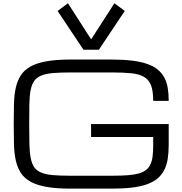

<svg xmlns="http://www.w3.org/2000/svg" viewBox="-20 -1126 1103 1162"><path d="M531.7 -887.7 391.1 -1106.4 328.6 -1059.6 484.9 -825.2H578.6L734.9 -1059.6L672.4 -1106.4ZM907.2 -515.6Q907.2 -574.2 894.5 -608.4Q881.8 -642.6 852.5 -660.2Q823.2 -677.7 775.4 -682.6Q727.5 -687.5 657.2 -687.5H406.2Q343.8 -687.5 301 -683.8Q258.3 -680.2 230.5 -668.9Q202.6 -657.7 187.5 -636.7Q172.4 -615.7 165.5 -581.1Q158.7 -546.4 157.7 -495.8Q156.7 -445.3 156.7 -375Q156.7 -304.7 158 -254.2Q159.2 -203.6 166 -168.9Q172.9 -134.3 187.7 -113.3Q202.6 -92.3 230.5 -81.1Q258.3 -69.8 301 -66.2Q343.8 -62.5 406.2 -62.5H657.7Q712.4 -62.5 752 -65.4Q791.5 -68.4 819.3 -76.2Q847.2 -84 864.3 -97.7Q881.3 -111.3 890.9 -132.1Q900.4 -152.8 903.8 -181.9Q907.2 -210.9 907.2 -250V-296.9H531.2V-375H1001V-250Q1001 -203.1 995.1 -165.3Q989.3 -127.4 974.4 -97.9Q959.5 -68.4 934.6 -46.9Q909.7 -25.4 871.6 -11.5Q833.5 2.4 780.8 9Q728 15.6 657.7 15.6H406.2Q320.3 15.6 261.5 5.1Q202.6 -5.4 164.6 -26.6Q126.5 -47.9 105.7 -80.1Q85 -112.3 75.4 -155.8Q65.9 -199.2 64.5 -253.9Q63 -308.6 63 -375Q63 -441.4 64.5 -496.1Q65.9 -550.8 75.4 -594.2Q85 -637.7 105.7 -669.9Q126.5 -702.1 164.6 -723.4Q202.6 -744.6 261.5 -755.1Q320.3 -765.6 406.2 -765.6H657.2Q727.5 -765.6 780.3 -759Q833 -752.4 871.1 -739Q909.2 -725.6 934.3 -705.1Q959.5 -684.6 974.4 -656.7Q989.3 -628.9 995.1 -593.8Q1001 -558.6 1001 -515.6Z"/></svg>

Font: Michroma
Style: Regular
Weight: 400
Version: Version 1.000